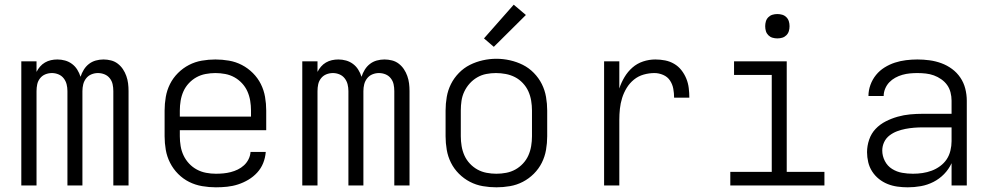

<svg xmlns="http://www.w3.org/2000/svg" viewBox="-20 -792 4240 820"><path d="M71 0V-530H136V-485Q142 -497 151 -507.5Q160 -518 172 -525Q184 -532 197.5 -535Q211 -538 225 -538Q242 -538 258 -533.5Q274 -529 287.5 -519Q301 -509 310 -494.5Q319 -480 324 -464Q329 -480 338 -494.5Q347 -509 360 -519Q373 -529 389 -533.5Q405 -538 422 -538Q438 -538 454 -534Q470 -530 483 -520Q496 -510 505 -496.5Q514 -483 519.5 -467.5Q525 -452 527 -436Q529 -420 529 -403V0H464V-403Q464 -418 461 -432Q458 -446 449 -457.5Q440 -469 426.5 -474.5Q413 -480 398 -480Q384 -480 370.5 -474.5Q357 -469 348 -457.5Q339 -446 335.5 -432Q332 -418 332 -403V0H268V-403Q268 -418 264.5 -432Q261 -446 252 -457.5Q243 -469 229.5 -474.5Q216 -480 202 -480Q187 -480 173.5 -474.5Q160 -469 151 -457.5Q142 -446 139 -432Q136 -418 136 -403V0Z M902 8Q873 8 843.5 3Q814 -2 788 -15Q762 -28 741 -49Q720 -70 706.5 -96.5Q693 -123 688 -152Q683 -181 683 -210V-320Q683 -349 688 -378Q693 -407 706 -433Q719 -459 740 -480Q761 -501 787 -514.5Q813 -528 842 -533Q871 -538 900 -538Q929 -538 958 -533Q987 -528 1013 -514.5Q1039 -501 1060 -480Q1081 -459 1094 -433Q1107 -407 1112 -378Q1117 -349 1117 -320V-236H748V-210Q748 -189 751.5 -168Q755 -147 764 -128Q773 -109 787.5 -93.5Q802 -78 820.5 -68Q839 -58 860 -54Q881 -50 902 -50Q918 -50 934 -51.5Q950 -53 965.5 -57Q981 -61 995.5 -68Q1010 -75 1022 -86Q1034 -97 1041.5 -112Q1049 -127 1050 -143H1115Q1113 -118 1104 -95.5Q1095 -73 1078.5 -55Q1062 -37 1041 -24.5Q1020 -12 997 -4.5Q974 3 950 5.5Q926 8 902 8ZM748 -294H1052V-320Q1052 -341 1048.5 -362Q1045 -383 1036.5 -402Q1028 -421 1013.5 -436.5Q999 -452 981 -462Q963 -472 942 -476Q921 -480 900 -480Q879 -480 858 -476Q837 -472 819 -462Q801 -452 786.5 -436.5Q772 -421 763.5 -402Q755 -383 751.5 -362Q748 -341 748 -320Z M1271 0V-530H1336V-485Q1342 -497 1351 -507.5Q1360 -518 1372 -525Q1384 -532 1397.5 -535Q1411 -538 1425 -538Q1442 -538 1458 -533.5Q1474 -529 1487.5 -519Q1501 -509 1510 -494.5Q1519 -480 1524 -464Q1529 -480 1538 -494.5Q1547 -509 1560 -519Q1573 -529 1589 -533.5Q1605 -538 1622 -538Q1638 -538 1654 -534Q1670 -530 1683 -520Q1696 -510 1705 -496.5Q1714 -483 1719.5 -467.5Q1725 -452 1727 -436Q1729 -420 1729 -403V0H1664V-403Q1664 -418 1661 -432Q1658 -446 1649 -457.5Q1640 -469 1626.5 -474.5Q1613 -480 1598 -480Q1584 -480 1570.5 -474.5Q1557 -469 1548 -457.5Q1539 -446 1535.5 -432Q1532 -418 1532 -403V0H1468V-403Q1468 -418 1464.5 -432Q1461 -446 1452 -457.5Q1443 -469 1429.5 -474.5Q1416 -480 1402 -480Q1387 -480 1373.5 -474.5Q1360 -469 1351 -457.5Q1342 -446 1339 -432Q1336 -418 1336 -403V0Z M2100 8Q2071 8 2042 3Q2013 -2 1987 -15.5Q1961 -29 1940 -50Q1919 -71 1906 -97Q1893 -123 1888 -152Q1883 -181 1883 -210V-320Q1883 -349 1888 -378Q1893 -407 1906 -433Q1919 -459 1940 -480.5Q1961 -502 1987 -515Q2013 -528 2042 -534.5Q2071 -541 2100 -541Q2129 -541 2158 -534.5Q2187 -528 2213 -515Q2239 -502 2260 -480.5Q2281 -459 2294 -433Q2307 -407 2312 -378Q2317 -349 2317 -320V-210Q2317 -181 2312 -152Q2307 -123 2294 -97Q2281 -71 2260 -50Q2239 -29 2213 -15.5Q2187 -2 2158 3Q2129 8 2100 8ZM2100 -50Q2121 -50 2142 -54Q2163 -58 2181 -68Q2199 -78 2213.5 -93.5Q2228 -109 2236.5 -128Q2245 -147 2248.5 -168Q2252 -189 2252 -210V-320Q2252 -341 2248.5 -362Q2245 -383 2236.5 -402Q2228 -421 2213 -437Q2198 -453 2179.5 -462.5Q2161 -472 2140 -476Q2119 -480 2098 -480Q2077 -480 2056.5 -476Q2036 -472 2018 -461.5Q2000 -451 1986 -435.5Q1972 -420 1963 -401Q1954 -382 1951 -361.5Q1948 -341 1948 -320V-210Q1948 -189 1951.5 -168Q1955 -147 1963.5 -128Q1972 -109 1986.5 -93.5Q2001 -78 2019 -68Q2037 -58 2058 -54Q2079 -50 2100 -50ZM2089 -592 2047 -628 2174 -772 2226 -728Z M2560 0V-530H2625V-414Q2633 -439 2647 -462.5Q2661 -486 2681 -503.5Q2701 -521 2726.5 -529.5Q2752 -538 2779 -538Q2800 -538 2820.5 -534Q2841 -530 2859 -519.5Q2877 -509 2890 -492.5Q2903 -476 2911 -456.5Q2919 -437 2921.5 -416Q2924 -395 2924 -375H2859Q2859 -394 2855.5 -413Q2852 -432 2841.5 -448Q2831 -464 2812.5 -472Q2794 -480 2775 -480Q2752 -480 2729 -473.5Q2706 -467 2687.5 -452Q2669 -437 2656.5 -416.5Q2644 -396 2637 -373.5Q2630 -351 2627.5 -327.5Q2625 -304 2625 -281V0Z M3099 0V-58H3276V-472H3115V-530H3340V-58H3501V0ZM3300 -628Q3289 -628 3279 -631Q3269 -634 3261.5 -641.5Q3254 -649 3251 -659Q3248 -669 3248 -680Q3248 -691 3251 -701Q3254 -711 3261.5 -718.5Q3269 -726 3279 -729Q3289 -732 3300 -732Q3311 -732 3321 -729Q3331 -726 3338.5 -718.5Q3346 -711 3349 -701Q3352 -691 3352 -680Q3352 -669 3349 -659Q3346 -649 3338.5 -641.5Q3331 -634 3321 -631Q3311 -628 3300 -628Z M3857 8Q3835 8 3813 5Q3791 2 3771 -6Q3751 -14 3734 -27.5Q3717 -41 3705 -59.5Q3693 -78 3688 -99.5Q3683 -121 3683 -142Q3683 -169 3692 -195.5Q3701 -222 3719.5 -241.5Q3738 -261 3762.5 -273.5Q3787 -286 3813.5 -293.5Q3840 -301 3867 -303.5Q3894 -306 3921 -306H4044V-362Q4044 -380 4039.5 -397.5Q4035 -415 4025 -429Q4015 -443 4000 -453.5Q3985 -464 3968.5 -470Q3952 -476 3934 -478Q3916 -480 3898 -480Q3882 -480 3866 -478.5Q3850 -477 3834 -472.5Q3818 -468 3803.5 -460Q3789 -452 3778 -440.5Q3767 -429 3760.5 -413.5Q3754 -398 3754 -382H3689Q3689 -382 3689 -382Q3689 -382 3689 -382Q3689 -406 3697.5 -429.5Q3706 -453 3721.5 -472Q3737 -491 3758 -504Q3779 -517 3802 -524.5Q3825 -532 3849.5 -535Q3874 -538 3898 -538Q3924 -538 3950 -534.5Q3976 -531 4000.5 -522Q4025 -513 4046 -497.5Q4067 -482 4081.5 -460.5Q4096 -439 4102.5 -413.5Q4109 -388 4109 -362V0H4044V-95Q4032 -69 4012 -48.5Q3992 -28 3966.5 -15Q3941 -2 3913 3Q3885 8 3857 8ZM3879 -50Q3900 -50 3920 -53Q3940 -56 3959 -63Q3978 -70 3995 -82.5Q4012 -95 4023 -111.5Q4034 -128 4039 -148.5Q4044 -169 4044 -189V-248H3921Q3902 -248 3883.5 -246.5Q3865 -245 3847 -241.5Q3829 -238 3811.5 -231.5Q3794 -225 3779 -213.5Q3764 -202 3756 -185Q3748 -168 3748 -149Q3748 -126 3759 -104.5Q3770 -83 3790 -70.5Q3810 -58 3833 -54Q3856 -50 3879 -50Z"/></svg>

Font: Iosevka Curly Light Extended
Style: Regular
Weight: 300
Width: 7
Monospace: yes
Designer: Belleve Invis
Foundry: Belleve Invis
Version: Version 11.1.0; ttfautohint (v1.8.3)